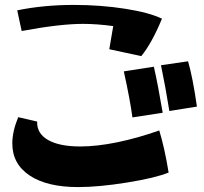

<svg xmlns="http://www.w3.org/2000/svg" viewBox="-20 -766 830 780"><path d="M440 -660Q374 -669 317 -669Q223 -669 68 -640L50 -724Q157 -746 280 -746Q389 -746 488 -730.5Q587 -715 638 -690Q597 -591 554 -538L424 -566ZM634 -501 744 -517Q763 -452 780 -333L668 -315Q652 -415 634 -501ZM483 -476 605 -495Q621 -426 641 -308L518 -289Q509 -358 483 -476ZM30 -183Q30 -232 54 -290L131 -272Q129 -224 175 -197.5Q221 -171 306 -171Q374 -171 456.5 -188Q539 -205 627 -236Q649 -164 665 -65Q611 -43 496.5 -24.5Q382 -6 297 -6Q171 -6 100.5 -53Q30 -100 30 -183Z"/></svg>

Font: Otomanopee
Style: Regular
Weight: 400
Designer: Das Ende der Wildnis
Foundry: Gutenberg Labo
Version: Version 3.000